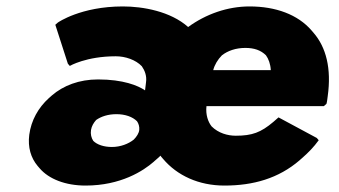

<svg xmlns="http://www.w3.org/2000/svg" viewBox="-20 -555 1055 597"><path d="M263 -151C265 -163 271 -173 279 -182C295 -193 316 -200 342 -200C369 -200 392 -192 406 -178C411 -171 414 -161 413 -151C412 -141 405 -130 396 -121C380 -108 355 -98 328 -98C303 -98 282 -105 270 -117C264 -126 261 -138 263 -151ZM643 -337C647 -353 657 -370 670 -383C688 -397 713 -406 743 -406C770 -406 791 -399 807 -383C815 -372 821 -356 822 -337ZM479 -71C480 -70 480 -69 481 -68L487 -61C531 -9 598 22 678 22C767 22 846 0 912 -57L913 -58L921 -65C938 -80 956 -98 971 -119L965 -126L846 -190L838 -183L830 -176C791 -143 764 -133 713 -133C688 -133 659 -141 638 -162C627 -176 619 -198 622 -225H987L995 -232C997 -238 998 -249 999 -256C1011 -342 994 -408 955 -453L949 -460C906 -510 837 -535 756 -535C687 -535 620 -511 565 -471C510 -520 424 -535 362 -535C231 -535 160 -485 160 -485L152 -478L191 -357L197 -350C197 -350 248 -380 340 -380C370 -380 402 -369 421 -349C430 -336 437 -319 434 -299L431 -274C409 -289 363 -308 285 -308C226 -308 177 -289 141 -258L140 -257L132 -250C99 -220 77 -181 71 -136C66 -97 76 -64 97 -39L103 -32C132 2 184 22 246 22C356 22 426 -24 458 -52L459 -53L467 -60C472 -64 476 -68 479 -71Z"/></svg>

Font: Hussar Woodtype
Style: BlkObl
Weight: 900
Foundry: Cannot Into Space Fonts
Version: Version 1.07